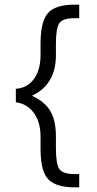

<svg xmlns="http://www.w3.org/2000/svg" viewBox="-20 -665 417 824"><path d="M48 -226V-284Q97 -287 125.5 -326Q154 -365 154 -429V-477Q154 -572 185.5 -608.5Q217 -645 300 -645H320V-587H300Q250 -587 235 -566Q220 -545 220 -477V-429Q220 -302 117 -254Q172 -229 196 -188.5Q220 -148 220 -79V-29Q220 40 235 61Q250 82 300 82H320V139H300Q208 139 178 93Q154 57 154 -29V-79Q154 -141 125 -180.5Q96 -220 48 -226Z"/></svg>

Font: Tajawal
Style: Regular
Weight: 400
Designer: Boutros Fonts
Foundry: Created by Boutros International 2017
Version: Version 1.700